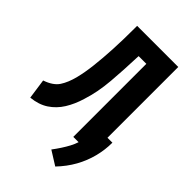

<svg xmlns="http://www.w3.org/2000/svg" viewBox="-258 -790 1076 1076"><g transform="rotate(45 280.0 -252.0)"><path d="M398 189 315 137Q333 113 348 90Q363 67 375 44.5Q387 22 394 0H352V-579H291L290 -561Q287 -468 279 -371Q271 -274 245 -194Q228 -137 200 -92Q172 -47 129.5 -19Q87 9 26 15L9 -104Q68 -124 92 -160.5Q116 -197 130 -253Q142 -300 149.5 -364Q157 -428 161 -506Q165 -584 165 -674V-693H491V-132H530Q530 -75 515.5 -18.5Q501 38 472 90Q443 142 398 189Z"/></g></svg>

Font: Ubuntu Sans Mono
Style: Bold
Weight: 700
Monospace: yes
Designer: Dalton Maag Ltd
Foundry: Dalton Maag Ltd
Version: Version 1.006